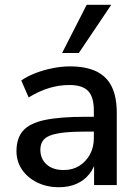

<svg xmlns="http://www.w3.org/2000/svg" viewBox="-20 -775 577 804"><path d="M227 9Q176 9 135.5 -11Q95 -31 72 -65Q49 -99 49 -142Q49 -196 76.5 -227.5Q104 -259 167.5 -272.5Q231 -286 339 -286H386V-224H340Q286 -224 249 -220Q212 -216 190 -207.5Q168 -199 158.5 -184Q149 -169 149 -148Q149 -110 175 -86.5Q201 -63 247 -63Q284 -63 312 -80.5Q340 -98 356.5 -128Q373 -158 373 -197V-312Q373 -369 349 -394Q325 -419 270 -419Q228 -419 186 -406.5Q144 -394 100 -367L69 -438Q95 -456 129 -469Q163 -482 200.5 -489.5Q238 -497 273 -497Q340 -497 383.5 -476Q427 -455 448 -412Q469 -369 469 -301V0H374V-109H383Q375 -72 353.5 -45.5Q332 -19 300 -5Q268 9 227 9ZM240 -553 343 -755H446L310 -553Z"/></svg>

Font: Nunito Sans 12pt ExtraLight 12pt SemiBold
Style: Regular
Weight: 600
Version: Version 3.101;gftools[0.9.27]